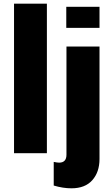

<svg xmlns="http://www.w3.org/2000/svg" viewBox="-20 -830 607 1040"><path d="M56 0V-810H234V0ZM339 -679V-793H519V-679ZM367 190Q321 190 271 175V47Q291 51 300 51Q340 51 340 8V-578H519V31Q519 102 480 146Q441 190 367 190Z"/></svg>

Font: Oswald Heavy
Style: Regular
Weight: 400
Designer: Vernon Adams
Foundry: Vernon Adams
Version: Version 4.101